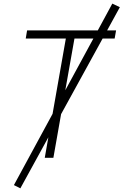

<svg xmlns="http://www.w3.org/2000/svg" viewBox="-20 -859 672 1045"><path d="M90.8 166 55.7 148.4 266.1 -239.3 338.4 -649.4H120.1L127.4 -693.4H512.2L591.3 -839.4L632.3 -819.8L563 -693.4H611.8L604 -649.4H538.6L312.5 -237.8L270.5 0H223.6L243.2 -111.8ZM335.4 -367.7 488.3 -649.4H385.3Z"/></svg>

Font: Cascadia Code NF ExtraLight
Style: Italic
Weight: 200
Italic angle: -10°
Monospace: yes
Designer: Aaron Bell
Foundry: Saja Typeworks
Version: Version 2404.023; ttfautohint (v1.8.4)